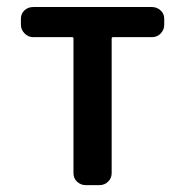

<svg xmlns="http://www.w3.org/2000/svg" viewBox="-20 -540 540 560"><path d="M77.1 -431.6Q62.5 -431.6 51.8 -442.4Q41 -453.1 41 -467.8V-485.4Q41 -500 51.3 -509.8Q61.5 -519.5 77.1 -519.5H422.9Q437.5 -519.5 448.2 -509.8Q459 -500 459 -485.4V-467.8Q459 -453.1 448.7 -442.4Q438.5 -431.6 422.9 -431.6H309.6Q305.7 -431.6 305.7 -427.7V-35.2Q305.7 -20.5 295.4 -10.3Q285.2 0 269.5 0H230.5Q215.8 0 205.1 -9.8Q194.3 -19.5 194.3 -35.2V-427.7Q194.3 -431.6 190.4 -431.6Z"/></svg>

Font: Rounded-L Mgen+ 1m medium
Style: Regular
Weight: 500
Designer: [Source Han Sans]
Ryoko NISHIZUKA  (kana & ideographs); Paul D. Hunt (Latin, Greek & Cyrillic); Wenlong ZHANG  (bopomofo
Version: Version 1.059.20150602